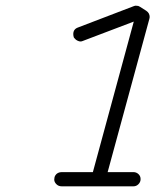

<svg xmlns="http://www.w3.org/2000/svg" viewBox="-20 -653 587 676"><path d="M197 3Q186 3 178.5 -4.5Q171 -12 171 -20.5Q171 -29 174.5 -35Q178 -41 184 -44Q190 -47 197 -47H307L451 -577L272 -509Q268 -507 264 -507Q260 -507 257.5 -508Q255 -509 252.5 -510Q250 -511 247.5 -513Q245 -515 243.5 -517Q242 -519 240 -521Q238 -527 238 -533Q238 -550 254 -556L450 -631Q455 -633 458 -633Q461 -633 463 -632.5Q465 -632 467 -632Q470 -631 473 -629L495 -615Q507 -607 507 -593Q507 -590 506 -587L359 -47H450Q460 -47 467.5 -40Q475 -33 475 -22.5Q475 -12 467.5 -4.5Q460 3 450 3Z"/></svg>

Font: TT2020Base
Style: Italic
Weight: 400
Italic angle: -15°
Version: Version 0.2.000